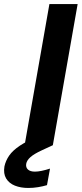

<svg xmlns="http://www.w3.org/2000/svg" viewBox="-98 -720 405 952"><path d="M24 0 147 -700H287L164 0ZM42 212Q5 212 -24 200.5Q-53 189 -67.5 165Q-82 141 -76 105Q-70 77 -52.5 51.5Q-35 26 1 2Q37 -22 97 -46L145 -65L164 0L110 25Q71 43 53 59Q35 75 32 92Q29 110 40.5 120.5Q52 131 75 131Q90 131 109 127Q128 123 150 116L135 198Q115 204 91 208Q67 212 42 212Z"/></svg>

Font: DM Sans 16pt ExtraBold
Style: Italic
Weight: 800
Italic angle: -10°
Version: Version 4.004;gftools[0.9.30]